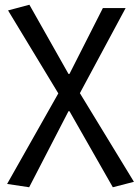

<svg xmlns="http://www.w3.org/2000/svg" viewBox="-20 -577 585 810"><path d="M103 213 269 -108H273L456 213L545 190L317 -184L510 -543H414L273 -265H269L104 -557L14 -533L226 -183L10 199Z"/></svg>

Font: Source Han Sans TC
Style: Regular
Weight: 400
Designer: Ryoko NISHIZUKA 西塚涼子 (kana, bopomofo & ideographs); Paul D. Hunt (Latin, Greek & Cyrillic); Sandoll Communications 산돌커뮤니
Foundry: Adobe
Version: Version 2.002;hotconv 1.0.116;makeotfexe 2.5.65601